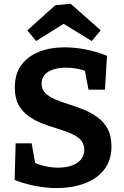

<svg xmlns="http://www.w3.org/2000/svg" viewBox="-20 -961 641 994"><path d="M195.3 -527.3Q195.3 -498 215 -478.8Q234.7 -459.7 266.8 -446.2Q299 -432.7 337.8 -420.5Q376.7 -408.3 415 -392.7Q453.3 -377 485.5 -353.5Q517.7 -330 537.3 -293.8Q557 -257.7 557 -204.3Q557 -129.7 518.5 -81.7Q480 -33.7 415.8 -10.5Q351.7 12.7 274.3 12.7Q221 12.7 165.3 2.2Q109.7 -8.3 55.7 -29.3L61 -219H144L165.3 -97.7L151.7 -121.7Q181.7 -107.7 215.5 -100.3Q249.3 -93 281.3 -93Q318.3 -93 349 -103.2Q379.7 -113.3 398 -134Q416.3 -154.7 416.3 -185.7Q416.3 -217.3 397 -237.2Q377.7 -257 345.5 -270.7Q313.3 -284.3 275 -295.8Q236.7 -307.3 198.2 -322.2Q159.7 -337 127.5 -360Q95.3 -383 76 -418.5Q56.7 -454 56.7 -508Q56.7 -578.7 90.7 -624.5Q124.7 -670.3 183 -693.2Q241.3 -716 314 -716Q365.7 -716 422 -705.2Q478.3 -694.3 534 -672.3L523.3 -496.7H438.3L417.3 -605.7L433.3 -590Q408 -600 379.3 -605.3Q350.7 -610.7 321.7 -610.7Q288.3 -610.7 259.3 -602.3Q230.3 -594 212.8 -575.7Q195.3 -557.3 195.3 -527.3ZM167 -748.7 121.3 -803.7 266.3 -934 346 -941.3 501.7 -803.7 454.7 -748.7 259.3 -868.3 356.3 -867Z"/></svg>

Font: Bitter Thin
Style: Regular
Weight: 100
Designer: Sol Matas, and Bitter project Authors
Foundry: Sol Matas
Version: Version 2.002